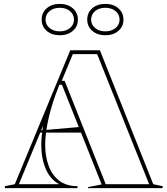

<svg xmlns="http://www.w3.org/2000/svg" viewBox="-20 -966 860 986"><path d="M5 0V-10L56 -20L341 -708H493L767 -20L815 -10V0H432V-5L502 -19L298 -531H285L281 -521Q247 -436 229.5 -358.5Q212 -281 212 -222Q212 -164 229.5 -115.5Q247 -67 283.5 -38.5Q320 -10 378 -10V0ZM172 -285V-295L402 -315V-285ZM523 -20H746L479 -688H354L297 -551H312ZM77 -20H284Q238 -45 215 -98.5Q192 -152 192 -222Q192 -244 194.5 -268.5Q197 -293 201 -320ZM521 -946Q561.9 -946 588 -923.4Q614 -900.8 614 -865Q614 -830 588 -807.5Q561.9 -785 521 -785Q479.9 -785 453.9 -807.5Q428 -830 428 -865.5Q428 -901.1 453.9 -923.5Q479.9 -946 521 -946ZM521 -805Q553 -805 573.5 -822.2Q594 -839.4 594 -864.8Q594 -892 573.5 -909Q553 -926 521 -926Q488.7 -926 468.4 -909Q448 -892 448 -864.8Q448 -839.4 468.4 -822.2Q488.7 -805 521 -805ZM287 -946Q327.9 -946 354 -923.4Q380 -900.8 380 -865Q380 -830 354 -807.5Q327.9 -785 287 -785Q245.9 -785 219.9 -807.5Q194 -830 194 -865.5Q194 -901.1 219.9 -923.5Q245.9 -946 287 -946ZM287 -805Q319 -805 339.5 -822.2Q360 -839.4 360 -864.8Q360 -892 339.5 -909Q319 -926 287 -926Q254.7 -926 234.4 -909Q214 -892 214 -864.8Q214 -839.4 234.4 -822.2Q254.7 -805 287 -805Z"/></svg>

Font: Kalnia Glaze Thin
Style: Regular
Weight: 100
Version: Version 1.110